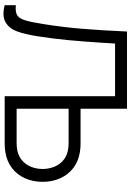

<svg xmlns="http://www.w3.org/2000/svg" viewBox="161 -922 767 1130"><g transform="rotate(90 545.0 -356.5)"><path d="M545.7 0V-720H619V-446.7H823.7Q849.8 -446.7 874.3 -442.7Q929.2 -434.2 968.7 -403.6Q1008.2 -373 1028.9 -326.5Q1049.7 -280 1049.7 -223.3Q1049.7 -166.7 1029 -120.2Q1008.3 -73.7 968.8 -43.1Q929.3 -12.5 874.3 -4Q849.8 0 823.7 0ZM821.7 -70.3Q846.2 -70.3 866.3 -74.7Q901.8 -82.3 926 -104.4Q950.2 -126.5 962.1 -157.6Q974 -188.7 974 -223.3Q974 -258 962.1 -289.1Q950.2 -320.2 926 -342.2Q901.8 -364.3 866.3 -372Q846.2 -376.3 821.7 -376.3H619V-70.3ZM10 -65.7Q48.3 -62 67.5 -72.7Q86.7 -83.3 97.9 -117.2Q109.2 -151.2 121.3 -228.7Q139.2 -340.5 148.7 -453.8Q158.2 -567 165 -720H619.3V0H546V-649.7H236Q234.7 -631 233.4 -612.1Q232.2 -593.2 231.2 -574.2Q223.7 -459.5 215.6 -373.3Q207.5 -287.2 193 -194Q180.8 -117 163.8 -71.7Q146.7 -26.3 110.2 -5Q73.8 16.3 10 0Z"/></g></svg>

Font: Manrope
Style: Regular
Weight: 400
Designer: Mikhail Sharanda
Foundry: Mikhail Sharanda
Version: Version 4.503